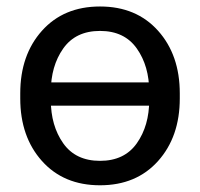

<svg xmlns="http://www.w3.org/2000/svg" viewBox="-20 -548 607 583"><path d="M87.9 -297.9V-227.1H479.5V-297.9ZM41.5 -249Q41.5 -132.8 107.4 -59.1Q173.3 14.6 283.7 14.6Q394 14.6 460 -59.1Q525.9 -132.8 525.9 -249V-264.6Q525.9 -380.9 460 -454.6Q394 -528.3 283.7 -528.3Q173.3 -528.3 107.4 -454.6Q41.5 -380.9 41.5 -264.6ZM134.3 -269.5Q134.3 -347.2 171.9 -400.6Q209.5 -454.1 283.7 -454.1Q357.9 -454.1 395.5 -400.6Q433.1 -347.2 433.1 -269.5V-244.1Q433.1 -166.5 395.5 -113Q357.9 -59.6 283.7 -59.6Q209.5 -59.6 171.9 -113Q134.3 -166.5 134.3 -244.1Z"/></svg>

Font: Roboto Flex
Style: Regular
Weight: 400
Designer: Berlow after Robertson
Foundry: Google
Version: Version 3.200;gftools[0.9.32]